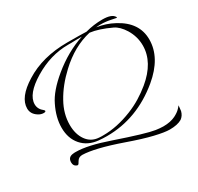

<svg xmlns="http://www.w3.org/2000/svg" viewBox="-179 -844 1329 1291"><g transform="rotate(-30 485.0 -198.0)"><path d="M399 63Q368 63 336 60Q255 52 208.5 -1.5Q162 -55 162 -138Q162 -217 204 -302Q241 -380 343 -464Q457 -558 586 -601H538Q521 -600 506 -600Q491 -600 479 -600Q342 -600 213 -522Q84 -444 84 -365Q84 -327 119 -300Q124 -295 124 -292Q124 -284 108 -284Q87 -284 67 -297Q26 -323 26 -366Q26 -452 152 -530Q288 -616 482 -616Q535 -616 572 -615.5Q609 -615 630 -614Q696 -632 762 -632Q836 -632 854 -599Q855 -598 855 -595Q855 -593 852 -593Q849 -593 817 -600Q775 -609 737 -609Q727 -609 718 -608.5Q709 -608 701 -607Q771 -597 832 -564Q970 -491 970 -358Q970 -217 827 -98Q633 63 399 63ZM380 46Q487 46 604 -1Q654 -21 698 -48Q742 -75 781 -107Q912 -215 912 -345Q912 -414 875 -475Q842 -528 802 -547Q711 -590 644 -598Q512 -568 397 -460Q313 -382 265 -295Q219 -213 219 -127Q219 -55 253 -7Q287 41 347 45Q355 46 363.5 46Q372 46 380 46ZM787 236Q748 236 672 218Q596 200 483 160Q383 125 310 107.5Q237 90 191 89Q163 89 150 111Q138 134 131 134Q129 134 123 132Q101 123 101 96Q101 54 144 51Q149 50 154 50Q159 50 164 50Q254 50 413 105Q635 181 702 191Q717 193 731.5 194.5Q746 196 760 196Q815 196 854 177Q868 170 880.5 161.5Q893 153 903 142Q910 134 914 129.5Q918 125 919 124Q919 127 918 130L914 166Q906 198 881 216Q847 236 787 236Z"/></g></svg>

Font: Ephesis
Style: Regular
Weight: 400
Designer: Robert E. Leuschke
Foundry: Robert E. Leuschke
Version: Version 1.010; ttfautohint (v1.8.3)